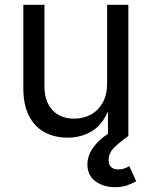

<svg xmlns="http://www.w3.org/2000/svg" viewBox="-20 -566 631 799"><path d="M262.2 6.8Q207 6.8 165.3 -15.9Q123.5 -38.6 100.3 -84.5Q77.1 -130.4 77.1 -199.2V-545.9H165V-206.5Q165 -143.6 198.2 -107.9Q231.4 -72.3 288.6 -72.3Q327.6 -72.3 358.6 -89.4Q389.6 -106.4 407.7 -139.4Q425.8 -172.4 425.8 -218.8V-545.9H514.2V0H429.2V-132.3H440.9Q415.5 -55.7 368.9 -24.4Q322.3 6.8 262.2 6.8ZM458.5 212.9Q411.1 212.9 377.4 188.5Q343.8 164.1 343.8 118.2Q343.8 83.5 365.5 51.3Q387.2 19 427.2 -7.8L514.2 0Q481.9 22.5 457 46.1Q432.1 69.8 432.1 100.6Q432.1 118.7 442.1 128.9Q452.1 139.2 472.7 139.2Q486.3 139.2 497.6 135Q508.8 130.9 518.1 125.5L546.9 188.5Q532.2 196.8 510.5 204.8Q488.8 212.9 458.5 212.9Z"/></svg>

Font: Inter Variable
Style: Regular
Weight: 400
Designer: Rasmus Andersson
Foundry: rsms
Version: Version 4.001;git-9221beed3